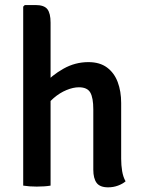

<svg xmlns="http://www.w3.org/2000/svg" viewBox="-20 -756 584 782"><path d="M186 0Q174.5 2 159.8 3Q145 4 129.5 4Q115 4 101 3Q87 2 74.5 0V-729L81 -735.5H124.5Q159.5 -735.5 172.8 -718.8Q186 -702 186 -664ZM473.5 -109.5Q473.5 -83 477.5 -59Q481.5 -35 491.5 -17.5Q479.5 -7 460.5 0Q441.5 7 420.5 7Q387 7 373.5 -11.2Q360 -29.5 360 -65V-310.5Q360 -357.5 347.8 -379Q335.5 -400.5 301.5 -400.5Q278 -400.5 250.8 -389.2Q223.5 -378 198.5 -356.5Q173.5 -335 157.5 -305V-411.5Q191 -449.5 238.5 -476.2Q286 -503 340 -503Q386.5 -503 416 -481Q445.5 -459 459.5 -421.5Q473.5 -384 473.5 -336.5Z"/></svg>

Font: Signika Light Medium
Style: Regular
Weight: 500
Version: Version 2.003;gftools[0.9.32]